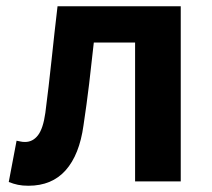

<svg xmlns="http://www.w3.org/2000/svg" viewBox="-20 -580 678 614"><path d="M71 14Q52 14 37.5 11Q23 8 8 2L33 -130Q39 -129 45.5 -127.5Q52 -126 60 -126Q85 -126 101.5 -147.5Q118 -169 125 -219Q136 -304 145 -389.5Q154 -475 164 -560H558V0H412V-444H280Q273 -378 265 -311.5Q257 -245 247 -179Q234 -85 190 -35.5Q146 14 71 14Z"/></svg>

Font: Noto Sans KR
Style: Bold
Weight: 700
Designer: Ryoko NISHIZUKA  (kana, bopomofo & ideographs); Paul D. Hunt (Latin, Greek & Cyrillic); Sandoll Communications , Soo-you
Foundry: Adobe
Version: Version 2.004-H2;hotconv 1.0.118;makeotfexe 2.5.65603